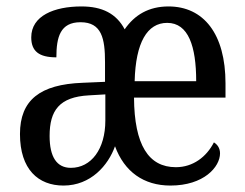

<svg xmlns="http://www.w3.org/2000/svg" viewBox="-20 -566 762 596"><path d="M177 10C262 10 316 -53 337 -112C366 -33 426 10 509 10C613 10 663 -48 663 -90C663 -107 654 -118 644 -124C621 -79 579 -47 526 -47C441 -47 397 -116 396 -263H680V-307C680 -461 612 -546 503 -546C442 -546 398 -520 367 -475C341 -524 297 -546 233 -546C148 -546 77 -517 77 -450C77 -407 101 -388 155 -388C155 -451 167 -497 230 -497C296 -497 306 -446 306 -373V-312L236 -309C105 -304 42 -256 42 -150C42 -40 99 10 177 10ZM589 -314H398C401 -434 437 -495 499 -495C565 -495 589 -422 589 -314ZM200 -45C156 -45 134 -79 134 -144C134 -223 164 -265 256 -270L307 -273V-192C307 -103 263 -45 200 -45Z"/></svg>

Font: Noto Serif Devanagari Condensed
Style: Regular
Weight: 400
Width: 3
Designer: Universal Thirst, Indian Type Foundry and the Monotype Design Team
Foundry: Monotype Imaging Inc.
Version: Version 2.004